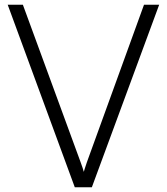

<svg xmlns="http://www.w3.org/2000/svg" viewBox="-20 -790 704 810"><path d="M295.5 0 12.5 -770H76.5L320 -106Q325.5 -91 328.8 -81Q332 -71 333.5 -65Q335 -70.5 338.2 -80.5Q341.5 -90.5 346.5 -105.5L587.5 -770H651.5L367.5 0Z"/></svg>

Font: Junction Light
Style: Regular
Weight: 300
Designer: Caroline Hadilaksono
Foundry: Caroline Hadilaksono, Tyler Finck, The League of Moveable Type
Version: Version 2.000; ttfautohint (v1.8.3)